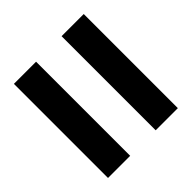

<svg xmlns="http://www.w3.org/2000/svg" viewBox="-78 -761 766 766"><g transform="rotate(45 304.5 -378.0)"><path d="M39 -450H570V-575H39ZM39 -181H570V-306H39Z"/></g></svg>

Font: Noto Sans HK Black
Style: Regular
Weight: 900
Designer: Ryoko NISHIZUKA 西塚涼子 (kana, bopomofo & ideographs); Paul D. Hunt (Latin, Greek & Cyrillic); Sandoll Communications 산돌커뮤니
Foundry: Adobe
Version: Version 2.004;hotconv 1.0.118;makeotfexe 2.5.65603